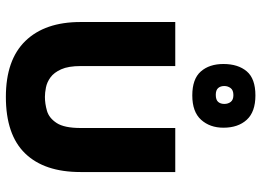

<svg xmlns="http://www.w3.org/2000/svg" viewBox="-138 -738 890 654"><g transform="rotate(90 307.0 -411.0)"><path d="M310 14Q184 14 119.5 -52.5Q55 -119 55 -240V-563H205V-241Q205 -199 216 -174.5Q227 -150 243.5 -138Q260 -126 278 -122.5Q296 -119 310 -119Q333 -119 357.5 -126Q382 -133 399 -159Q416 -185 416 -241V-563H566V-240Q566 -117 502.5 -51.5Q439 14 310 14ZM305 -621Q249 -621 223.5 -650Q198 -679 198 -727Q198 -777 223 -806.5Q248 -836 305 -836Q361 -836 388 -806.5Q415 -777 415 -727Q415 -681 388 -651Q361 -621 305 -621ZM303 -701Q320 -701 327 -709Q334 -717 334 -730Q334 -743 327 -752Q320 -761 304 -761Q287 -761 280 -751.5Q273 -742 273 -730Q273 -717 280 -709Q287 -701 303 -701Z"/></g></svg>

Font: Darker Grotesque Black
Style: Regular
Weight: 900
Designer: Gabriel Lam
Foundry: TypeRant
Version: Version 1.000;gftools[0.9.28]